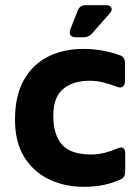

<svg xmlns="http://www.w3.org/2000/svg" viewBox="-20 -709 542 742"><path d="M303 13Q231 13 170.5 -15.5Q110 -44 74 -101.5Q38 -159 38 -246Q38 -339 72 -399.5Q106 -460 165.5 -490Q225 -520 302 -520Q375 -520 442 -496Q463 -489 463 -465V-395Q463 -379 454 -373.5Q445 -368 431 -374Q405 -384 379 -390.5Q353 -397 326 -397Q263 -397 224.5 -365.5Q186 -334 186 -263Q186 -188 219.5 -150Q253 -112 333 -112Q359 -112 384.5 -118.5Q410 -125 433 -135Q447 -142 455.5 -137Q464 -132 464 -116V-48Q464 -25 449 -17Q417 -2 382 5.5Q347 13 303 13ZM274 -565Q242 -565 252 -596L280 -667Q288 -689 311 -689H388Q406 -689 410.5 -679Q415 -669 403 -656L336 -580Q323 -565 303 -565Z"/></svg>

Font: Pitagon Sans
Style: Bold
Weight: 700
Designer: Travis Tran
Foundry: Pitagon
Version: Version 1.001; ttfautohint (v1.8.4.7-5d5b);gftools[0.9.26]